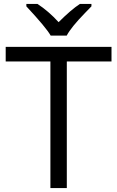

<svg xmlns="http://www.w3.org/2000/svg" viewBox="-20 -951 593 971"><path d="M317.9 0H234.9V-640.1H8.8V-713.9H543.9V-640.1H317.9ZM113.3 -931.2H169.4Q225.1 -895 276.4 -838.9Q339.8 -902.3 384.3 -931.2H442.4V-918.9L410.2 -885.7Q339.8 -813.5 317.4 -771H236.3Q213.4 -811.5 113.3 -918.9Z"/></svg>

Font: OpenSans
Style: Regular
Weight: 400
Foundry: Ascender Corporation
Version: Version 1.10